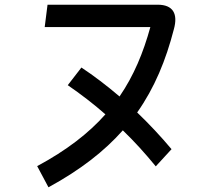

<svg xmlns="http://www.w3.org/2000/svg" viewBox="-20 -759 840 816"><path d="M138 -53 186 37C322 -37 424 -117 502 -205C551 -158 597 -107 642 -52L709 -125C663 -180 614 -232 563 -281C637 -386 685 -503 719 -635C737 -700 716 -739 650 -739H182L170 -644H619C589 -535 549 -438 488 -349C434 -395 379 -437 326 -472L268 -397C323 -359 377 -318 428 -273C357 -193 263 -120 138 -53Z"/></svg>

Font: Smiley Sans Oblique
Style: Regular
Weight: 400
Italic angle: -8°
Designer: oooooohmygosh, Nagisa Chen, Janine Sui, Heda Shi, Jian Li
Foundry: atelierAnchor
Version: Version 2.0.1